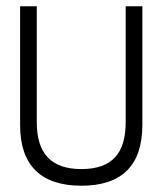

<svg xmlns="http://www.w3.org/2000/svg" viewBox="-20 -580 523 611"><path d="M44 -182C44 -53 111 11 239 11C367 11 433 -53 433 -182V-560H380V-192C380 -93 338 -42 239 -42C140 -42 97 -94 97 -192V-560H44Z"/></svg>

Font: Charger Sport
Style: ExLit
Weight: 200
Designer: Jasper
Foundry: Cannot Into Space Fonts
Version: Version 1.1